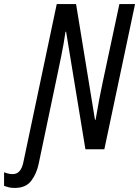

<svg xmlns="http://www.w3.org/2000/svg" viewBox="-128 -734 684 944"><path d="M-55 190Q-1 190 25.5 155Q52 120 62 72L154 -366Q160 -394 173 -457.5Q186 -521 194 -578H197L292 0H385L536 -714H459L377 -330Q370 -298 360.5 -248.5Q351 -199 342 -145H339L246 -714H151L-13 63Q-25 122 -65 122Q-86 122 -108 113V180Q-97 184 -85 187Q-73 190 -55 190Z"/></svg>

Font: Noto Sans UI Condensed
Style: Italic
Weight: 400
Width: 3
Italic angle: -12°
Designer: Monotype Design Team
Foundry: Monotype Imaging Inc.
Version: Version 1.901